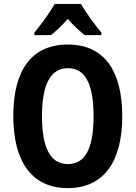

<svg xmlns="http://www.w3.org/2000/svg" viewBox="-20 -953 694 983"><path d="M395 -933H260C238 -893 189 -825 156 -786V-773H241C265 -792 296 -821 327 -856C357 -821 388 -794 414 -773H499V-786C462 -831 419 -889 395 -933ZM606 -358C606 -584 518 -725 328 -725C141 -725 48 -593 48 -359C48 -134 137 10 327 10C517 10 606 -133 606 -358ZM195 -358C195 -518 237 -604 328 -604C418 -604 459 -520 459 -358C459 -195 418 -113 327 -113C237 -113 195 -198 195 -358Z"/></svg>

Font: Noto Sans Armenian Condensed
Style: Regular
Weight: 400
Width: 3
Designer: Monotype Design Team
Foundry: Monotype Imaging Inc.
Version: Version 2.008